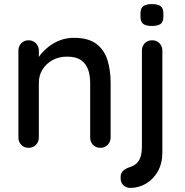

<svg xmlns="http://www.w3.org/2000/svg" viewBox="-20 -723 903 939"><path d="M341 -538Q412 -538 451 -508.5Q490 -479 505.5 -429.5Q521 -380 521 -319V-51Q521 -29 506.5 -14.5Q492 0 471 0Q449 0 435 -14.5Q421 -29 421 -51V-318Q421 -354 411 -382.5Q401 -411 376.5 -428.5Q352 -446 308 -446Q267 -446 236 -428.5Q205 -411 187.5 -382.5Q170 -354 170 -318V-51Q170 -29 155.5 -14.5Q141 0 120 0Q98 0 84 -14.5Q70 -29 70 -51V-475Q70 -497 84 -511.5Q98 -526 120 -526Q141 -526 155.5 -511.5Q170 -497 170 -475V-419L152 -409Q159 -431 176.5 -453.5Q194 -476 219 -495.5Q244 -515 275 -526.5Q306 -538 341 -538ZM774 22Q774 76 752 115Q730 154 694 175Q658 196 617 196Q596 196 583 182.5Q570 169 570 150V141Q570 123 582.5 112Q595 101 613 95Q636 88 649.5 74.5Q663 61 668.5 40.5Q674 20 674 -4V-476Q674 -497 688 -511.5Q702 -526 724 -526Q746 -526 760 -511.5Q774 -497 774 -476ZM722 -596Q693 -596 680 -606.5Q667 -617 667 -642V-658Q667 -683 681 -693Q695 -703 723 -703Q753 -703 766 -692.5Q779 -682 779 -658V-642Q779 -616 765.5 -606Q752 -596 722 -596Z"/></svg>

Font: Quicksand Light SemiBold
Style: Regular
Weight: 600
Version: Version 3.006